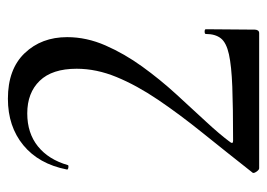

<svg xmlns="http://www.w3.org/2000/svg" viewBox="-115 -561 676 486"><g transform="rotate(-90 223.0 -318.0)"><path d="M40 0Q36 0 31 -7.5Q26 -15 30 -18Q82 -84 129.5 -143Q177 -202 213.5 -256Q250 -310 271 -361Q292 -412 292 -462Q292 -524 261.5 -555.5Q231 -587 179 -587Q129 -587 95.5 -560Q62 -533 48 -484Q47 -482 41.5 -483Q36 -484 37 -487Q51 -558 98.5 -597Q146 -636 216 -636Q291 -636 331.5 -593.5Q372 -551 372 -486Q372 -437 351 -389Q330 -341 297.5 -296Q265 -251 228 -210.5Q191 -170 158.5 -135Q126 -100 106 -73Q101 -66 110 -66Q194 -66 246.5 -68Q299 -70 328.5 -76.5Q358 -83 369 -97Q380 -111 380 -135Q380 -138 386 -138Q392 -138 392 -135L391 -11Q391 -7 389 -3.5Q387 0 382 0Q331 0 271.5 0Q212 0 152 0Q92 0 40 0Z"/></g></svg>

Font: Cormorant Infant Light Medium
Style: Regular
Weight: 500
Version: Version 4.001